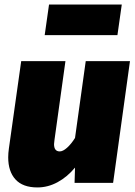

<svg xmlns="http://www.w3.org/2000/svg" viewBox="-20 -802 594 842"><path d="M16 -112Q16 -130 19 -151L73 -534H267L219 -189Q217 -175 217 -170Q217 -138 242 -138Q256 -138 274 -154Q292 -170 309 -197L356 -534H550L476 0H307L309 -67Q275 -26 232.5 -3Q190 20 144 20Q80 20 48 -15Q16 -50 16 -112ZM495 -648H176L195 -782H514Z"/></svg>

Font: Fira Sans Black
Style: Italic
Weight: 900
Italic angle: -8°
Designer: Carrois Corporate & Edenspiekermann AG
Foundry: Carrois Corporate GbR & Edenspiekermann AG
Version: Version 4.203